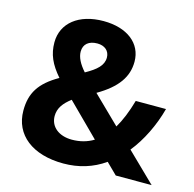

<svg xmlns="http://www.w3.org/2000/svg" viewBox="-107 -833 963 952"><g transform="rotate(15 375.0 -357.0)"><path d="M603 -143.1C655.3 -207.5 697.8 -294.9 721.2 -382.8H565.9C548.8 -322.8 528.8 -273.9 505.9 -235.8L367.2 -371.1C467.3 -429.2 509.8 -491.2 509.8 -568.8C509.8 -663.1 431.2 -724.1 310.1 -724.1C183.1 -724.1 101.1 -658.2 101.1 -559.1C101.1 -498.5 122.1 -451.2 170.9 -395C75.2 -340.3 40 -282.2 40 -192.9C40 -68.4 140.1 9.8 298.8 9.8C377.4 9.8 447.8 -11.7 509.8 -55.2L565.9 0H750ZM372.1 -553.2C372.1 -512.7 341.3 -485.4 285.2 -454.1C254.4 -488.8 238.8 -520 238.8 -548.8C238.8 -587.4 265.6 -608.9 309.1 -608.9C346.2 -608.9 372.1 -587.9 372.1 -553.2ZM196.8 -207C196.8 -248 220.2 -277.3 257.8 -306.2L419.9 -145C387.2 -125 350.1 -115.2 309.1 -115.2C243.2 -115.2 196.8 -150.9 196.8 -207Z"/></g></svg>

Font: Open Sans bold
Style: Bold
Weight: 700
Foundry: Ascender Corporation
Version: Version 1.100;PS 001.100;hotconv 1.0.88;makeotf.lib2.5.64775